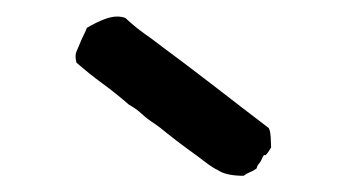

<svg xmlns="http://www.w3.org/2000/svg" viewBox="-20 -769 418 232"><path d="M132.8 -746.1Q144.5 -735.4 154.3 -728.5Q164.1 -721.7 172.9 -714.8Q207 -689.5 239.3 -664.6Q271.5 -639.6 304.7 -614.3Q306.6 -611.3 307.1 -603Q307.6 -594.7 307.6 -590.8Q301.8 -581.1 300.3 -581.5Q298.8 -582 297.9 -580.1Q294.9 -573.2 293 -571.3Q291 -569.3 290 -565.4Q286.1 -562.5 282.2 -561Q278.3 -559.6 274.4 -556.6Q252.9 -556.6 243.2 -563.5Q238.3 -565.4 228 -573.2Q217.8 -581.1 205.6 -589.8Q193.4 -598.6 182.6 -607.4Q171.9 -616.2 166 -620.1Q158.2 -625 151.4 -631.3Q144.5 -637.7 135.7 -642.6Q120.1 -656.2 104 -668Q87.9 -679.7 72.3 -693.4Q70.3 -702.1 72.3 -706.5Q74.2 -710.9 76.7 -716.8Q79.1 -722.7 81.5 -727.5Q84 -732.4 85 -735.4Q108.4 -749 121.1 -749Q127.9 -749 131.8 -747.1Z"/></svg>

Font: Caesar Dressing
Style: Regular
Weight: 400
Designer: Dathan Boardman
Foundry: Open Window
Version: Version 1.000